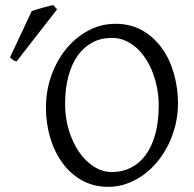

<svg xmlns="http://www.w3.org/2000/svg" viewBox="-20 -724 768 759"><path d="M607.4 -307.1Q607.4 -340.8 601.3 -373.8Q595.2 -406.7 584 -436.3Q572.8 -465.8 556.4 -491.2Q540 -516.6 519.5 -534.9Q499 -553.2 474.6 -563.7Q450.2 -574.2 422.4 -574.2Q378.9 -574.2 344.5 -555.7Q310.1 -537.1 286.4 -503.2Q262.7 -469.2 250 -420.9Q237.3 -372.6 237.3 -313Q237.3 -258.3 252.2 -209.5Q267.1 -160.6 292.2 -123.8Q317.4 -86.9 351.1 -65.4Q384.8 -43.9 422.4 -43.9Q462.9 -43.9 496.8 -60.8Q530.8 -77.6 555.4 -110.8Q580.1 -144 593.8 -193.4Q607.4 -242.7 607.4 -307.1ZM683.6 -315.9Q683.6 -272 673.6 -230.2Q663.6 -188.5 645.3 -151.6Q627 -114.7 601.6 -84.2Q576.2 -53.7 545.7 -31.7Q515.1 -9.8 480.2 2.4Q445.3 14.6 408.2 14.6Q349.6 14.6 303.7 -11.2Q257.8 -37.1 226.3 -80.6Q194.8 -124 178.2 -180.7Q161.6 -237.3 161.6 -298.8Q161.6 -365.2 183.1 -425.3Q204.6 -485.4 241.7 -530.8Q278.8 -576.2 328.9 -603Q378.9 -629.9 436.5 -629.9Q497.1 -629.9 543.2 -603.3Q589.4 -576.7 620.6 -532.7Q651.9 -488.8 667.7 -432.1Q683.6 -375.5 683.6 -315.9ZM45.4 -481Q41.5 -481.9 38.6 -483.2Q35.6 -484.4 32.7 -486.3Q29.8 -488.3 26.9 -490.7Q23.9 -493.2 19.5 -497.1L105.5 -680.2Q113.3 -683.1 124 -686.3Q134.8 -689.5 146.5 -692.9Q158.2 -696.3 169.7 -699Q181.2 -701.7 190.4 -704.1L205.6 -687Z"/></svg>

Font: Akkhara
Style: Regular
Weight: 400
Designer: J. Victor Gaultney
Version: Version 1.00 June 13, 2006, initial release